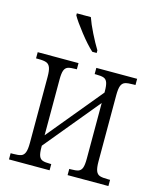

<svg xmlns="http://www.w3.org/2000/svg" viewBox="-115 -847 764 927"><g transform="rotate(15 267.5 -383.0)"><path d="M19 -31H31Q58 -31 71 -35.5Q84 -40 90 -55.5Q96 -71 96 -103V-433Q96 -465 90 -480Q84 -495 71 -500Q58 -505 31 -505H19V-536H223V-505H218Q191 -505 178.5 -500.5Q166 -496 160.5 -481.5Q155 -467 155 -436V-157L381 -431V-437Q381 -467 375.5 -481.5Q370 -496 357.5 -500.5Q345 -505 319 -505H312V-536H516V-505H506Q478 -505 464.5 -500.5Q451 -496 445 -481Q439 -466 439 -433V-103Q439 -71 445 -55.5Q451 -40 464.5 -35.5Q478 -31 506 -31H516V0H312V-31H319Q345 -31 357.5 -35.5Q370 -40 375.5 -54.5Q381 -69 381 -101V-379L155 -105V-99Q155 -68 160.5 -54Q166 -40 178.5 -35.5Q191 -31 218 -31H222V0H19ZM153 -756V-766H223Q234 -734 255 -692Q276 -650 295 -619V-606H273Q244 -632 206 -680.5Q168 -729 153 -756Z"/></g></svg>

Font: Noto Serif CondLight
Style: Regular
Weight: 300
Width: 3
Designer: Monotype Design Team
Foundry: Monotype Imaging Inc.
Version: Version 1.001